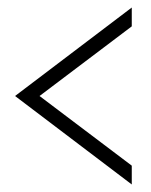

<svg xmlns="http://www.w3.org/2000/svg" viewBox="-20 -485 400 510"><path d="M85 -230 330 -45V5L20 -230L330 -465V-415Z"/></svg>

Font: Oranienbaum
Style: Regular
Weight: 400
Designer: Oleg Pospelov and Jovanny Lemonad
Foundry: Oleg Pospelov and jovanny Lemonad
Version: Version 1.001; ttfautohint (v0.91) -l 8 -r 50 -G 200 -x 0 -w